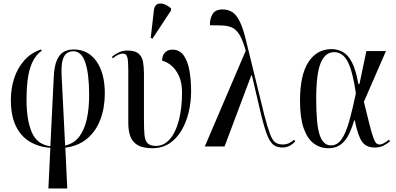

<svg xmlns="http://www.w3.org/2000/svg" viewBox="-20 -823 2226 1079"><path d="M252 236 263 8Q198 3 148 -26.5Q98 -56 69.5 -114Q41 -172 41 -262Q41 -325 59.5 -382.5Q78 -440 116 -483Q154 -526 210 -545L215 -538Q172 -509 150.5 -444Q129 -379 129 -263Q129 -149 158.5 -80Q188 -11 263 -1L282 -389Q285 -451 299.5 -484.5Q314 -518 338 -531.5Q362 -545 394 -545Q475 -545 522 -478.5Q569 -412 569 -299Q569 -218 544.5 -152.5Q520 -87 471 -45Q422 -3 347 7L358 236ZM326 -404 346 -5Q397 -17 426 -56Q455 -95 468 -154.5Q481 -214 481 -289Q481 -407 459.5 -471Q438 -535 392 -535Q373 -535 357 -525Q341 -515 332.5 -487Q324 -459 326 -404Z M837 10Q783 10 753.5 -7.5Q724 -25 712.5 -56.5Q701 -88 701 -131V-427Q701 -476 696 -499Q691 -522 669 -522Q660 -522 645.5 -516Q631 -510 614 -495L609 -504Q627 -519 648.5 -529Q670 -539 696 -539Q738 -539 758 -522.5Q778 -506 783.5 -476.5Q789 -447 789 -408V-147Q789 -96 792 -64.5Q795 -33 809.5 -18Q824 -3 857 -3Q902 -3 935 -41.5Q968 -80 985.5 -148Q1003 -216 1003 -303Q1003 -359 985.5 -396.5Q968 -434 942.5 -455Q917 -476 891 -482Q891 -511 907 -527.5Q923 -544 948 -544Q990 -544 1013 -510.5Q1036 -477 1045 -424Q1054 -371 1054 -310Q1054 -250 1040.5 -193Q1027 -136 1000 -90Q973 -44 932 -17Q891 10 837 10ZM837 -606 827 -610 845 -766Q848 -792 864 -799.5Q880 -807 901 -800Q922 -793 941 -776V-764Z M1131 0 1361 -538Q1345 -595 1327.5 -625Q1310 -655 1287 -666.5Q1264 -678 1233.5 -679.5Q1203 -681 1160 -681Q1158 -714 1173.5 -742Q1189 -770 1231 -770Q1265 -770 1289 -752.5Q1313 -735 1331 -694.5Q1349 -654 1365 -586L1465 -178Q1484 -106 1497.5 -70Q1511 -34 1527.5 -22.5Q1544 -11 1570 -11Q1588 -11 1604.5 -18.5Q1621 -26 1633 -38L1639 -29Q1627 -14 1608 -4Q1589 6 1568 6Q1539 6 1519.5 -7Q1500 -20 1484 -58Q1468 -96 1449 -172L1395 -402V-399H1392L1242 0Z M1826 10Q1779 10 1743 -17Q1707 -44 1686.5 -102.5Q1666 -161 1666 -257Q1666 -402 1713.5 -474.5Q1761 -547 1843 -547Q1877 -547 1906.5 -531Q1936 -515 1958 -472.5Q1980 -430 1994 -351H2000L2039 -536H2149L2025 -251Q2044 -171 2056.5 -123Q2069 -75 2077.5 -51Q2086 -27 2094 -19Q2102 -11 2112 -11Q2125 -11 2141 -20.5Q2157 -30 2166 -38L2172 -29Q2158 -17 2137.5 -5.5Q2117 6 2085 6Q2037 6 2014 -27.5Q1991 -61 1974 -146H1970Q1957 -101 1939.5 -66Q1922 -31 1894.5 -10.5Q1867 10 1826 10ZM1840 -6Q1876 -6 1900 -41Q1924 -76 1942.5 -141.5Q1961 -207 1980 -299Q1962 -423 1934 -476.5Q1906 -530 1858 -530Q1808 -530 1782.5 -470Q1757 -410 1757 -266Q1757 -123 1776.5 -64.5Q1796 -6 1840 -6Z"/></svg>

Font: Noto Serif Display Condensed
Style: Regular
Weight: 400
Width: 3
Designer: Monotype Design Team
Foundry: Monotype Imaging Inc.
Version: Version 2.009